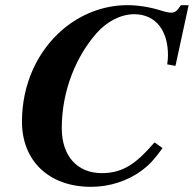

<svg xmlns="http://www.w3.org/2000/svg" viewBox="-20 -705 750 743"><path d="M710 -685H680C666 -663 657 -656 642 -656C634 -656 619 -659 604 -664C559 -678 514 -685 473 -685C380 -685 293 -650 224 -592C127 -510 65 -382 65 -234C65 -83 169 18 332 18C403 18 474 -4 531 -47C560 -69 577 -88 609 -132L578 -154C512 -78 461 -35 374 -35C280 -35 219 -100 219 -209C219 -357 277 -490 354 -577C392 -620 446 -650 499 -650C584 -650 630 -585 630 -492C630 -479 629 -469 627 -456L659 -450Z"/></svg>

Font: STIXGeneral
Style: Bold Italic
Weight: 700
Italic angle: -16.33°
Designer: MicroPress Inc., with final additions and corrections provided by Coen Hoffman, Elsevier (retired)
Version: Version 1.1.0